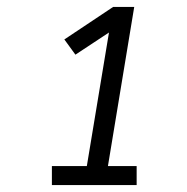

<svg xmlns="http://www.w3.org/2000/svg" viewBox="-20 -858 540 555"><path d="M130 -323V-378H231L295 -764L198 -700L166 -744L307 -838H368L292 -378H375V-323Z"/></svg>

Font: Iosevka SS04 Light
Style: Italic
Weight: 300
Italic angle: -9°
Monospace: yes
Designer: Belleve Invis
Foundry: Belleve Invis
Version: Version 19.0.0; ttfautohint (v1.8.4)